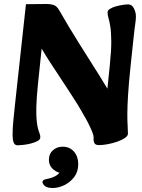

<svg xmlns="http://www.w3.org/2000/svg" viewBox="-20 -716 711 962"><path d="M69 12Q53 12 48 -3Q43 -18 43 -39Q43 -74 47 -113.5Q51 -153 55 -191L110 -695L216 -696Q231 -696 247.5 -691.5Q264 -687 277 -664Q325 -580 377.3 -497Q429.7 -414 477.3 -338.5Q525 -263 558 -201L508 -172L530 -387Q538 -464 537.5 -511Q537 -558 532.5 -584.5Q528 -611 523.5 -626Q519 -641 519 -654Q519 -664 530.8 -671.5Q542.5 -679 560.2 -684Q577.9 -689 594.9 -691.5Q612 -694 622 -694Q641 -694 651 -674Q661 -654 661 -634Q661 -617 657.5 -595Q654 -573 649 -524L635 -392Q625 -298 621.5 -238.5Q618 -179 618 -144Q618 -109 619.5 -87Q621 -65 621 -46Q621 -35 605.5 -24.5Q590 -14 567 -6Q544 2 519.5 6.5Q495 11 477 11Q459 11 453.5 2Q448 -7 449 -23Q450 -36 441.5 -56.5Q433 -77 422 -99Q411 -121 401 -137Q369 -195 324.2 -262Q279.4 -329 232.2 -402Q185 -475 145 -550L197 -552L170 -293Q163 -224 162 -179.5Q161 -135 164 -109Q167 -83 171 -69Q175 -55 178.5 -46.5Q182 -38 182 -28Q182 -17 168.2 -9.5Q154.5 -2 134.7 3Q115 8 96.5 10Q78 12 69 12ZM193 196Q193 189 199.5 185.5Q206 182 222 179Q247 174 266 161Q285 148 289 120L300 153Q272 153 248.5 134Q225 115 225 84Q225 55 245 37Q265 19 294 19Q329 19 350.5 43.5Q372 68 372 106Q372 145 351.5 171.5Q331 198 301.5 212Q272 226 244 226Q217 226 205 216Q193 206 193 196Z"/></svg>

Font: Alkatra
Style: Regular
Weight: 400
Designer: Suman Bhandary
Version: Version 1.100;gftools[0.9.22]